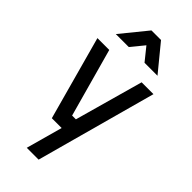

<svg xmlns="http://www.w3.org/2000/svg" viewBox="-297 -802 1078 1078"><g transform="rotate(45 241.5 -263.5)"><path d="M112 -499 225 -91H255L369 -499H463L267 217H173L233 0H155L18 -499ZM202 -744H278L406 -588H303L241 -665L178 -588H75Z"/></g></svg>

Font: Panefresco 600wt
Style: Regular
Weight: 600
Designer: Campivisivi
Foundry: Campivisivi & Chank Co
Version: Version 1.001